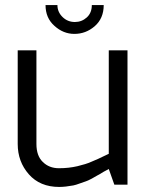

<svg xmlns="http://www.w3.org/2000/svg" viewBox="-20 -730 584 759"><path d="M160 -710H207Q207 -682 228 -662Q248 -643 276 -643Q303 -643 323 -661Q343 -679 343 -710H390Q390 -657 354 -626Q319 -596 274 -596Q230 -596 195 -628Q160 -659 160 -710ZM50 -161V-531H124V-161Q124 -114 149 -90Q174 -65 213 -65Q252 -65 286 -73Q320 -81 340 -90Q361 -98 410 -122V-531H484V0H432L410 -62Q407 -61 388 -50Q369 -38 364 -36Q360 -34 343 -24Q326 -15 319 -13Q312 -11 296 -5Q280 1 270 3Q238 9 214 9Q138 9 94 -41Q50 -91 50 -161Z"/></svg>

Font: Mina
Style: Regular
Weight: 400
Version: Version 1.000